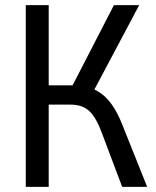

<svg xmlns="http://www.w3.org/2000/svg" viewBox="-20 -725 606 745"><path d="M80 0V-705H169V-394H272L253 -377L422 -705H520L338 -362L302 -390Q337 -385 364 -368Q391 -351 413 -320.5Q435 -290 453 -245L551 0H454L376 -207Q354 -268 327 -293.5Q300 -319 255 -319H169V0Z"/></svg>

Font: Nunito Sans 10pt Condensed Medium
Style: Regular
Weight: 500
Width: 3
Designer: Vernon Adams
Foundry: Vernon Adams
Version: Version 3.101;gftools[0.9.27]